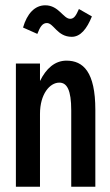

<svg xmlns="http://www.w3.org/2000/svg" viewBox="-20 -705 415 725"><path d="M278 -671C268 -649 261 -634 245 -634C219 -634 202 -685 151 -685C111 -685 82 -653 67 -601L121 -577C131 -603 140 -618 157 -618C183 -618 196 -566 251 -566C284 -566 308 -596 327 -643ZM40 0H131V-275C131 -350 168 -393 204 -393C233 -393 249 -365 249 -288V0H340V-290C340 -434 294 -476 231 -476C187 -476 154 -446 131 -399V-465H40Z"/></svg>

Font: Inconsolata Condensed
Style: Bold
Weight: 700
Width: 3
Monospace: yes
Designer: Raph Levien, Cyreal, Brenton Simpson
Foundry: Raph Levien, Cyreal, Google
Version: Version 3.100